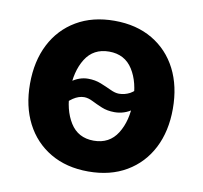

<svg xmlns="http://www.w3.org/2000/svg" viewBox="-67 -625 748 707"><g transform="rotate(10 306.5 -271.5)"><path d="M306.6 10.7Q224.6 10.7 164.6 -24.7Q104.5 -60.1 72 -123.3Q39.6 -186.5 39.6 -270.5Q39.6 -355 72 -418.5Q104.5 -481.9 164.6 -517.3Q224.6 -552.7 306.6 -552.7Q388.7 -552.7 448.7 -517.3Q508.8 -481.9 541.3 -418.5Q573.7 -355 573.7 -270.5Q573.7 -186.5 541.3 -123.3Q508.8 -60.1 448.7 -24.7Q388.7 10.7 306.6 10.7ZM306.6 -104.5Q365.2 -104.5 395 -151.9Q424.8 -199.2 424.8 -271Q424.8 -343.3 395 -390.4Q365.2 -437.5 306.6 -437.5Q248 -437.5 218.5 -390.4Q189 -343.3 189 -271Q189 -199.2 218.5 -151.9Q248 -104.5 306.6 -104.5ZM162.6 -201.7 118.7 -235.4Q153.3 -280.3 183.8 -303Q214.4 -325.7 247.6 -325.7Q273.9 -325.7 295.9 -316.9Q317.9 -308.1 335.9 -299.6Q354 -291 368.2 -291Q389.6 -291 409.2 -301.3Q428.7 -311.5 450.2 -343.8L494.1 -314Q461.4 -265.6 431.2 -243.4Q400.9 -221.2 363.8 -221.2Q336.9 -221.2 315.7 -230Q294.4 -238.8 277.1 -247.6Q259.8 -256.3 245.1 -256.3Q204.6 -256.3 162.6 -201.7Z"/></g></svg>

Font: Inter
Style: Bold
Weight: 700
Designer: Rasmus Andersson
Foundry: rsms
Version: Version 4.001;git-9221beed3